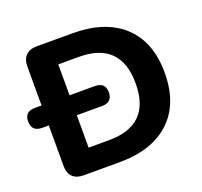

<svg xmlns="http://www.w3.org/2000/svg" viewBox="-144 -845 1039 986"><g transform="rotate(-20 375.5 -352.5)"><path d="M35 -302Q-22 -302 -22 -357Q-22 -411 35 -411H71V-625Q71 -663 92 -684Q113 -705 151 -705H347Q526 -705 624.5 -613.5Q723 -522 723 -353Q723 -184 624.5 -92Q526 0 347 0H151Q113 0 92 -20.5Q71 -41 71 -80V-302ZM224 -125H336Q564 -125 564 -353Q564 -580 336 -580H224V-411H362Q419 -411 419 -357Q419 -302 362 -302H224Z"/></g></svg>

Font: Chiron GoRound TC
Style: Bold
Weight: 700
Designer: Ryoko NISHIZUKA 西塚涼子 (kana, bopomofo & ideographs); Paul D. Hunt (Latin, Greek & Cyrillic); Sandoll Communications 산돌커뮤니
Foundry: Adobe
Version: Version 1.000;hotconv 1.1.1;makeotfexe 2.6.0